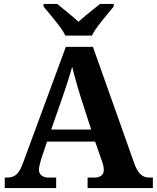

<svg xmlns="http://www.w3.org/2000/svg" viewBox="-20 -951 793 971"><path d="M4 0V-53H16Q34 -53 48 -59Q62 -65 73.5 -80.5Q85 -96 96 -126L313 -714H450L659 -125Q669 -97 680.5 -81.5Q692 -66 705.5 -59.5Q719 -53 735 -53H753V0H423V-53H462Q477 -53 491 -62Q505 -71 505 -92Q505 -100 503.5 -108Q502 -116 500 -123Q498 -130 496 -135L461 -235H218L189 -149Q187 -141 184 -131Q181 -121 179 -110.5Q177 -100 177 -92Q177 -73 191 -63Q205 -53 222 -53H264V0ZM239 -296H441L388 -460Q381 -483 373 -509.5Q365 -536 358 -563Q351 -590 345 -613Q339 -592 331 -566Q323 -540 314.5 -514Q306 -488 298 -465ZM310 -771Q300 -794 279.5 -820.5Q259 -847 237.5 -873Q216 -899 200 -918V-931H269Q283 -920 302.5 -904Q322 -888 342 -871.5Q362 -855 377 -841Q392 -855 412 -871.5Q432 -888 452 -904Q472 -920 486 -931H555V-918Q540 -899 518 -873Q496 -847 476 -820.5Q456 -794 445 -771Z"/></svg>

Font: Noto Serif Kannada
Style: Regular
Weight: 400
Designer: Universal Thirst, Indian Type Foundry and the Monotype Design Team
Foundry: Monotype Imaging Inc.
Version: Version 2.003